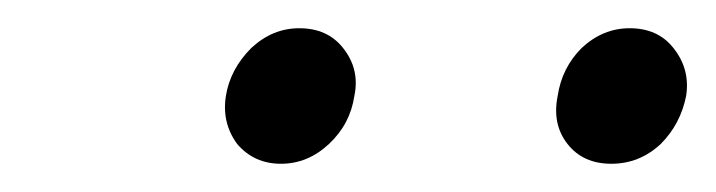

<svg xmlns="http://www.w3.org/2000/svg" viewBox="-20 -736 507 136"><path d="M192 -716Q173 -716 158 -702Q143 -687 140 -668Q137 -649 148 -634Q160 -620 179 -620Q198 -620 213 -634Q228 -648 231 -668Q235 -687 223 -702Q212 -716 192 -716ZM426 -716Q407 -716 392 -702Q378 -688 375 -668Q371 -648 382 -634Q393 -620 413 -620Q433 -620 448 -634Q462 -648 466 -668Q469 -687 457 -702Q446 -716 426 -716Z"/></svg>

Font: Unageo
Style: Regular-Italic
Weight: 400
Designer: Richard Sepsi
Foundry: Richard Sepsi
Version: Version 2.000